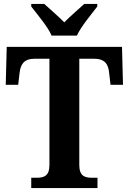

<svg xmlns="http://www.w3.org/2000/svg" viewBox="-20 -951 651 971"><path d="M241 -771H369C389 -816 443 -880 472 -918V-931H406C380 -907 333 -867 305 -838C277 -867 230 -907 204 -931H138V-918C167 -880 222 -816 241 -771ZM138 0H473V-52H447C409 -52 381 -60 381 -117V-654H455C511 -654 528 -626 532 -582L539 -522H602L597 -714H14L9 -522H72L79 -582C84 -626 101 -654 156 -654H230V-117C230 -60 202 -52 164 -52H138Z"/></svg>

Font: Noto Serif Ethiopic SemiCondensed
Style: Bold
Weight: 700
Width: 4
Designer: Monotype Design Team
Foundry: Monotype Imaging Inc.
Version: Version 2.102